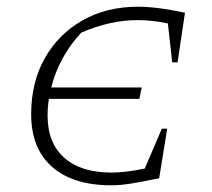

<svg xmlns="http://www.w3.org/2000/svg" viewBox="-20 -546 633 573"><path d="M312 7Q198 7 135.5 -48Q73 -103 73 -205Q73 -300 113.5 -372Q154 -444 226 -485Q298 -526 392 -526Q419 -526 455 -521.5Q491 -517 532 -508L510 -360H494L481 -476Q434 -486 390 -486Q310 -486 223 -449Q190 -414 167 -372Q144 -330 133 -285H403L396 -251H126Q122 -226 122 -201Q122 -119 172 -75Q222 -31 312 -31Q356 -31 412 -43L463 -162H479L455 -14Q401 -3 370 2Q339 7 312 7Z"/></svg>

Font: Piazzolla SC ExtraLight
Style: Italic
Weight: 200
Italic angle: -11.3°
Designer: Juan Pablo del Peral
Foundry: Huerta Tipografica
Version: Version 1.330